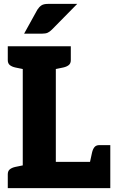

<svg xmlns="http://www.w3.org/2000/svg" viewBox="-20 -967 597 987"><path d="M97 0V-729H267V-135H547V0ZM438 -113 453 -182Q457 -200 465.5 -210.5Q474 -221 491 -221H547V-135ZM20 0V-71Q20 -88 30.5 -96.5Q41 -105 59 -109L103 -118L117 0ZM117 -729 103 -611 59 -620Q41 -624 30.5 -632.5Q20 -641 20 -658V-729ZM344 -729V-658Q344 -641 333.5 -632.5Q323 -624 305 -620L261 -611L247 -729ZM104 -794 172 -917Q181 -931 192.5 -939Q204 -947 227 -947H377L247 -815Q236 -804 225.5 -799Q215 -794 197 -794Z"/></svg>

Font: Aleo Black
Style: Regular
Weight: 900
Designer: Alessio Laiso
Foundry: Alessio Laiso
Version: Version 2.001;gftools[0.9.29]